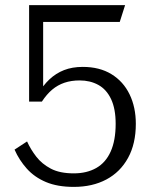

<svg xmlns="http://www.w3.org/2000/svg" viewBox="-20 -658 600 752"><path d="M269 74Q342 74 396.5 45Q451 16 481.5 -39.5Q512 -95 512 -173Q512 -238 487.5 -288.5Q463 -339 416.5 -367.5Q370 -396 304 -396Q263 -396 231 -383.5Q199 -371 173.5 -347Q148 -323 128 -288Q131 -282 135.5 -282Q140 -282 144 -286Q148 -290 149 -294V-618L127 -572H449L470 -638H94V-260H144Q163 -289 184.5 -307Q206 -325 232.5 -334Q259 -343 292 -343Q333 -343 365 -325.5Q397 -308 415 -270Q433 -232 433 -173Q433 -108 413.5 -64.5Q394 -21 357 0Q320 21 269 21Q214 21 179 2.5Q144 -16 122 -44.5Q100 -73 86 -104L37 -72Q55 -31 85 2.5Q115 36 160 55Q205 74 269 74Z"/></svg>

Font: Roboto Serif 20pt Light
Style: Regular
Weight: 300
Version: Version 1.008